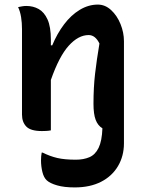

<svg xmlns="http://www.w3.org/2000/svg" viewBox="-20 -568 640 838"><path d="M311 129Q345 129 370.5 118Q396 107 410.5 77Q425 47 427 -8Q407 -20 397.5 -45Q388 -70 388 -115Q388 -186 395 -246.5Q402 -307 414 -378Q396 -415 367 -415Q322 -415 280 -368.5Q238 -322 202 -219V1Q192 3 181.5 3.5Q171 4 163 4Q114 4 95 -15.5Q76 -35 76 -68V-441Q76 -469 72 -493.5Q68 -518 59 -537Q68 -539 77 -540.5Q86 -542 95 -542Q125 -542 149 -528.5Q173 -515 187.5 -483Q202 -451 202 -395V-370H208Q229 -421 259.5 -461.5Q290 -502 328 -525Q366 -548 407 -548Q439 -548 465 -524Q491 -500 506 -463Q521 -426 521 -388V57Q521 113 495 157Q469 201 421 225.5Q373 250 306 250Q260 250 229 241Q198 232 184 219Q171 207 165 182.5Q159 158 159 132Q159 113 162 98H166Q198 114 230 121.5Q262 129 311 129Z"/></svg>

Font: Recursive Mn Csl St SmB
Style: Regular
Weight: 600
Monospace: yes
Version: Version 1.079;hotconv 1.0.112;makeotfexe 2.5.65598; ttfautoh